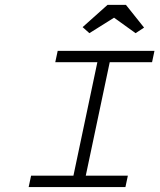

<svg xmlns="http://www.w3.org/2000/svg" viewBox="-20 -755 644 775"><path d="M212.9 -549.8H603.5L593.8 -503.9H422.9L326.2 -45.9H496.1L486.3 0H95.7L105.5 -45.9H276.4L373 -503.9H203.1ZM414.1 -735.4H488.3L561.5 -643.6L527.3 -621.1L440.4 -683.6L340.8 -621.1L313.5 -645.5Z"/></svg>

Font: Thabit-Oblique
Style: Oblique
Weight: 500
Designer: Regenerated by Nadim Shaikli
Foundry: MAK Alagha
Version: 0.01